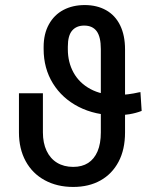

<svg xmlns="http://www.w3.org/2000/svg" viewBox="-20 -737 641 767"><path d="M446.3 -276.4Q360.4 -276.4 294.4 -310.1Q228.5 -343.8 191.4 -403.8Q154.3 -463.9 154.3 -541V-549.8Q154.3 -601.6 175.3 -639.6Q196.3 -677.7 233.4 -697.3Q270.5 -716.8 318.4 -716.8Q367.2 -716.8 403.8 -696.3Q440.4 -675.8 460 -635.7Q479.5 -595.7 479.5 -540V-208Q479.5 -139.6 453.6 -90.8Q427.7 -42 381.3 -16.1Q335 9.8 272.5 9.8Q208 9.8 158.7 -17.1Q109.4 -43.9 82.5 -93.3Q55.7 -142.6 55.7 -208V-364.3H151.4V-208Q151.4 -166 166 -134.8Q180.7 -103.5 208 -86.9Q235.4 -70.3 272.5 -70.3Q307.6 -70.3 332 -85.9Q356.4 -101.6 369.6 -132.3Q382.8 -163.1 382.8 -208V-541Q382.8 -589.8 366.2 -612.3Q349.6 -634.8 316.4 -634.8Q285.2 -634.8 268.1 -614.7Q251 -594.7 251 -550.8V-540Q251 -488.3 273.9 -446.8Q296.9 -405.3 341.3 -381.3Q385.7 -357.4 446.3 -357.4Q468.8 -357.4 491.7 -360.4Q514.6 -363.3 535.2 -368.2Q537.1 -368.2 538.6 -368.7Q540 -369.1 541 -369.1L545.9 -293.9Q523.4 -285.2 497.6 -280.8Q471.7 -276.4 446.3 -276.4Z"/></svg>

Font: Pretendard GOV Variable
Style: Regular
Weight: 400
Designer: Base glyphs from Inter by Rasmus Andersson; Hangul glyphs from Noto Sans CJK(Source Han Sans) by Jang Soo-young and Kang
Foundry: Kil Hyung-jin
Version: Version 1.307;Glyphs 3.2 (3192)